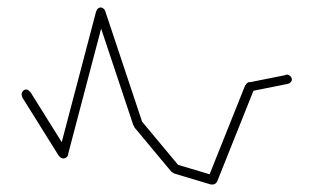

<svg xmlns="http://www.w3.org/2000/svg" viewBox="-20 -493 840 515"><path d="M38 -240Q38 -237 39.5 -234Q41 -231 44 -229.5Q47 -228 50 -228Q53 -228 56 -229.5Q59 -231 61 -234Q63 -237 63 -240Q63 -243 61 -246Q59 -249 56 -251Q53 -253 50 -253Q47 -253 44 -251Q41 -249 39.5 -246Q38 -243 38 -240Z M61 -247 39 -233 139 -73 161 -87Z M138 -80Q138 -77 139.5 -74Q141 -71 144 -69.5Q147 -68 150 -68Q153 -68 156 -69.5Q159 -71 161 -74Q163 -77 163 -80Q163 -83 161 -86Q159 -89 156 -91Q153 -93 150 -93Q147 -93 144 -91Q141 -89 139.5 -86Q138 -83 138 -80Z M138 -83 162 -77 262 -457 238 -463Z M238 -460Q238 -457 239.5 -454Q241 -451 244 -449.5Q247 -448 250 -448Q253 -448 256 -449.5Q259 -451 261 -454Q263 -457 263 -460Q263 -463 261 -466Q259 -469 256 -471Q253 -473 250 -473Q247 -473 244 -471Q241 -469 239.5 -466Q238 -463 238 -460Z M262 -464 238 -456 338 -156 362 -164Z M338 -160Q338 -157 339.5 -154Q341 -151 344 -149.5Q347 -148 350 -148Q353 -148 356 -149.5Q359 -151 361 -154Q363 -157 363 -160Q363 -163 361 -166Q359 -169 356 -171Q353 -173 350 -173Q347 -173 344 -171Q341 -169 339.5 -166Q338 -163 338 -160Z M360 -168 340 -152 440 -32 460 -48Z M438 -40Q438 -37 439.5 -34Q441 -31 444 -29.5Q447 -28 450 -28Q453 -28 456 -29.5Q459 -31 461 -34Q463 -37 463 -40Q463 -43 461 -46Q459 -49 456 -51Q453 -53 450 -53Q447 -53 444 -51Q441 -49 439.5 -46Q438 -43 438 -40Z M454 -52 446 -28 546 2 554 -22Z M538 -10Q538 -7 539.5 -4Q541 -1 544 0.5Q547 2 550 2Q553 2 556 0.5Q559 -1 561 -4Q563 -7 563 -10Q563 -13 561 -16Q559 -19 556 -21Q553 -23 550 -23Q547 -23 544 -21Q541 -19 539.5 -16Q538 -13 538 -10Z M538 -15 562 -5 662 -255 638 -265Z M638 -260Q638 -257 639.5 -254Q641 -251 644 -249.5Q647 -248 650 -248Q653 -248 656 -249.5Q659 -251 661 -254Q663 -257 663 -260Q663 -263 661 -266Q659 -269 656 -271Q653 -273 650 -273Q647 -273 644 -271Q641 -269 639.5 -266Q638 -263 638 -260Z M648 -272 652 -248 752 -268 748 -292Z M738 -280Q738 -277 739.5 -274Q741 -271 744 -269.5Q747 -268 750 -268Q753 -268 756 -269.5Q759 -271 761 -274Q763 -277 763 -280Q763 -283 761 -286Q759 -289 756 -291Q753 -293 750 -293Q747 -293 744 -291Q741 -289 739.5 -286Q738 -283 738 -280Z"/></svg>

Font: Linefont Thin
Style: Regular
Weight: 100
Monospace: yes
Version: Version 3.002;gftools[0.9.33]